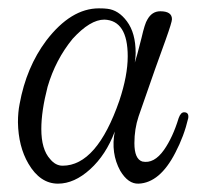

<svg xmlns="http://www.w3.org/2000/svg" viewBox="-20 -430 501 460"><path d="M431 -147Q421 -104 400 -64Q363 8 312 10Q287 11 268 -21Q245 -63 255 -115Q234 -59 196 -24.5Q158 10 119 10Q76 10 48 -38Q24 -79 23 -137Q23 -161 27 -181Q43 -269 91 -333Q150 -410 217 -410Q230 -410 237 -409Q264 -406 284 -379Q305 -351 305 -303Q305 -294 303 -280Q308 -295 319 -339Q327 -374 333 -383Q344 -403 364 -403Q392 -403 392 -384Q392 -377 377 -335Q358 -284 312 -151Q302 -121 302 -87Q302 -49 321 -43Q349 -37 373 -71Q394 -101 408 -147Q413 -161 421 -161Q433 -161 431 -147ZM266 -189Q286 -249 286 -295Q286 -381 230 -383Q196 -383 154 -337Q113 -287 94 -222Q79 -164 79 -121Q79 -72 100 -49Q113 -33 130 -33Q212 -33 266 -189Z"/></svg>

Font: GFS Solomos
Style: Regular
Weight: 400
Designer: George D. Matthiopoulos
Foundry: George D. Matthiopoulos
Version: Version 1.000